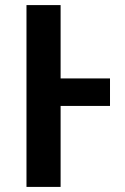

<svg xmlns="http://www.w3.org/2000/svg" viewBox="-20 -734 490 754"><path d="M412 -318H218V0H84V-714H218V-426H412Z"/></svg>

Font: Noto Sans Display SemiBold
Style: Regular
Weight: 600
Designer: Monotype Design Team
Foundry: Monotype Imaging Inc.
Version: Version 2.003